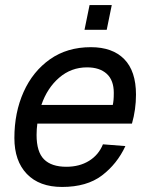

<svg xmlns="http://www.w3.org/2000/svg" viewBox="-20 -729 593 761"><path d="M226 12Q136 12 86.5 -39.5Q37 -91 37 -182Q37 -283 73.5 -364.5Q110 -446 178 -494Q246 -542 340 -542Q426 -542 472.5 -494.5Q519 -447 519 -354Q519 -295 503 -239H128Q125 -217 125 -194Q125 -127 154.5 -97.5Q184 -68 243 -68Q295 -68 333 -91.5Q371 -115 388 -157L477 -150Q444 -79 384 -33.5Q324 12 226 12ZM325 -462Q262 -462 214.5 -421Q167 -380 144 -313H427Q429 -322 430 -333Q431 -344 431 -361Q431 -411 403 -436.5Q375 -462 325 -462ZM315 -611 335 -709H423L403 -611Z"/></svg>

Font: Geist Regular
Style: Italic
Weight: 400
Italic angle: -12°
Designer: Basement.studio, Andrés Briganti, Mateo Zaragoza
Foundry: Basement.studio, Vercel, Andrés Briganti, Guido Ferreyra, Mateo Zaragoza
Version: Version 1.500; ttfautohint (v1.8.4.7-5d5b)